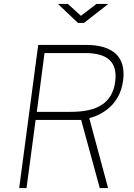

<svg xmlns="http://www.w3.org/2000/svg" viewBox="-20 -950 677 970"><path d="M467 -930 389 -870 323 -930H273L374 -834H404L527 -930ZM526 0 431 -353C499 -371 587 -423 602 -544C618 -663 549 -723 416 -723H173L77 0H114L160 -344H390L484 0ZM338 -385H166L205 -682H409C521 -682 575 -639 562 -537C547 -428 470 -385 338 -385Z"/></svg>

Font: United Sans Thin
Style: Italic
Weight: 100
Italic angle: -8°
Designer: Pablo Impallari, Rodrigo Fuenzalida (Modified by Dan O. Williams)
Version: Version 1.000;PS 001.000;hotconv 1.0.88;makeotf.lib2.5.64775